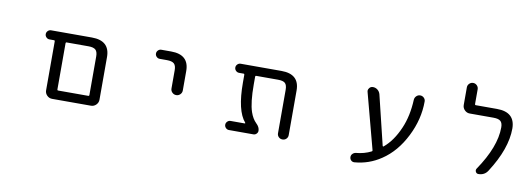

<svg xmlns="http://www.w3.org/2000/svg" viewBox="-60 -1080 4120 1501"><g transform="rotate(10 2000.0 -329.0)"><path d="M397.5 -20.5H376Q352.5 -20.5 335.4 -37.6Q318.4 -54.7 318.4 -78.1V-466.8Q318.4 -474.6 311.5 -474.6H275.4Q260.7 -474.6 250 -485.4Q239.3 -496.1 239.3 -510.7Q239.3 -525.4 250 -536.1Q260.7 -546.9 275.4 -546.9H599.6Q742.2 -546.9 742.2 -417V-78.1Q742.2 -54.7 725.1 -37.6Q708 -20.5 684.6 -20.5ZM658.2 -407.2Q658.2 -444.3 641.6 -459.5Q625 -474.6 585 -474.6H411.1Q404.3 -474.6 404.3 -466.8V-99.6Q404.3 -92.8 411.1 -92.8H651.4Q658.2 -92.8 658.2 -99.6Z M1150.4 -474.6Q1135.7 -474.6 1125 -485.4Q1114.3 -496.1 1114.3 -510.7Q1114.3 -525.4 1125 -536.1Q1135.7 -546.9 1150.4 -546.9H1228.5Q1371.1 -546.9 1371.1 -417V-262.7Q1371.1 -244.1 1357.9 -231Q1344.7 -217.8 1326.2 -217.8Q1307.6 -217.8 1294.4 -231Q1281.2 -244.1 1281.2 -262.7V-407.2Q1281.2 -444.3 1264.6 -459.5Q1248 -474.6 1207 -474.6Z M2247.1 -62.5Q2247.1 -44.9 2234.9 -32.7Q2222.7 -20.5 2204.6 -20.5Q2186.5 -20.5 2174.3 -32.7Q2162.1 -44.9 2162.1 -62.5V-407.2Q2162.1 -444.3 2146.5 -459.5Q2130.9 -474.6 2089.8 -474.6H1916Q1909.2 -474.6 1909.2 -466.8V-405.3Q1909.2 -261.7 1933.6 -189.5Q1951.2 -138.7 1980.5 -110.4Q2008.8 -84 2008.8 -54.7Q2008.8 -41 1998.5 -30.8Q1988.3 -20.5 1974.6 -20.5H1780.3Q1765.6 -20.5 1754.9 -31.2Q1744.1 -42 1744.1 -56.6Q1744.1 -71.3 1754.9 -82Q1765.6 -92.8 1780.3 -92.8H1892.6Q1895.5 -92.8 1896 -94.7Q1896.5 -96.7 1895.5 -98.6Q1823.2 -181.6 1823.2 -405.3V-466.8Q1823.2 -474.6 1816.4 -474.6H1780.3Q1765.6 -474.6 1754.9 -485.4Q1744.1 -496.1 1744.1 -510.7Q1744.1 -525.4 1754.9 -536.1Q1765.6 -546.9 1780.3 -546.9H2104.5Q2247.1 -546.9 2247.1 -417Z M2985.4 -106.4Q2986.3 -104.5 2988.8 -103.5Q2991.2 -102.5 2993.2 -104.5Q3065.4 -164.1 3113.3 -275.4Q3156.2 -374 3162.1 -503.9Q3163.1 -521.5 3175.8 -534.2Q3188.5 -546.9 3206.1 -546.9Q3223.6 -546.9 3236.3 -534.2Q3248 -522.5 3248 -505.9Q3248 -364.3 3179.7 -228.5Q3110.4 -89.8 2999 -15.6Q2903.3 48.8 2789.1 57.6Q2787.1 57.6 2786.1 57.6Q2772.5 57.6 2762.7 47.9Q2752 37.1 2752 21.5Q2752 6.8 2762.7 -3.9Q2773.4 -14.6 2788.1 -16.6Q2854.5 -22.5 2908.2 -49.8Q2915 -52.7 2913.1 -59.6L2795.9 -501Q2793.9 -505.9 2793.9 -510.7Q2793.9 -522.5 2801.8 -532.2Q2812.5 -546.9 2831.1 -546.9Q2851.6 -546.9 2867.7 -534.2Q2883.8 -521.5 2889.6 -501Z M3815.4 -546.9Q3959 -546.9 3960 -417Q3960 -255.9 3834 -60.5Q3808.6 -20.5 3759.8 -20.5Q3745.1 -20.5 3738.3 -33.7Q3731.4 -46.9 3739.3 -59.6Q3873 -255.9 3873 -410.2Q3873 -445.3 3856.4 -460Q3839.8 -474.6 3799.8 -474.6H3611.3Q3587.9 -474.6 3570.8 -491.7Q3553.7 -508.8 3553.7 -532.2V-671.9Q3553.7 -689.5 3566.4 -702.1Q3579.1 -714.8 3596.7 -714.8Q3614.3 -714.8 3627 -702.1Q3639.6 -689.5 3639.6 -671.9V-554.7Q3639.6 -546.9 3646.5 -546.9Z"/></g></svg>

Font: Rounded Mgen+ 1mn regular
Style: Regular
Weight: 400
Designer: [Source Han Sans]
Ryoko NISHIZUKA  (kana & ideographs); Paul D. Hunt (Latin, Greek & Cyrillic); Wenlong ZHANG  (bopomofo
Version: Version 1.059.20150602